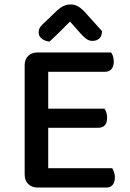

<svg xmlns="http://www.w3.org/2000/svg" viewBox="-20 -843 584 864"><path d="M149 1Q123 1 107 -15Q91 -31 91 -57V-550Q91 -576 107 -591.5Q123 -607 149 -607H480Q485 -601 488.5 -590Q492 -579 492 -566Q492 -544 481.5 -532Q471 -520 453 -520H197V-354H450Q455 -348 458.5 -337Q462 -326 462 -313Q462 -290 451.5 -279Q441 -268 423 -268H197V-86H485Q489 -80 493 -69Q497 -58 497 -45Q497 -22 486.5 -10.5Q476 1 458 1ZM295 -746Q276 -727 252.5 -703.5Q229 -680 203 -656Q182 -658 168 -669Q154 -680 154 -697Q154 -712 162 -722.5Q170 -733 186 -747L237 -796Q267 -823 296 -823Q315 -823 329 -815.5Q343 -808 358 -793L439 -703Q439 -682 427.5 -670.5Q416 -659 396 -659Q382 -659 370.5 -666.5Q359 -674 342 -693Z"/></svg>

Font: Baloo Da 2 Medium
Style: Regular
Weight: 500
Designer: Noopur Datye, Sulekha Rajkumar and Ek Type
Foundry: Ek Type
Version: Version 1.640;hotconv 1.0.111;makeotfexe 2.5.65597; ttfautoh